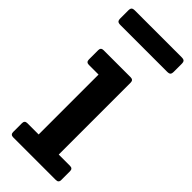

<svg xmlns="http://www.w3.org/2000/svg" viewBox="-232 -725 757 757"><g transform="rotate(45 147.0 -346.5)"><path d="M206 -79H269Q284 -79 284 -64V-15Q284 0 269 0H31Q16 0 16 -15V-64Q16 -79 31 -79Q31 -79 94 -79V-413H40Q25 -413 25 -428V-480Q25 -495 40 -495H191Q206 -495 206 -480ZM277 -612H17Q6 -612 2 -616Q-2 -620 -2 -631V-674Q-2 -685 2 -689Q6 -693 17 -693H277Q288 -693 292 -689Q296 -685 296 -674V-631Q296 -620 292 -616Q288 -612 277 -612Z"/></g></svg>

Font: Crete Round
Style: Regular
Weight: 400
Designer: Veronika Burian
Foundry: TypeTogether
Version: Version 1.001